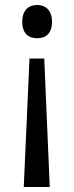

<svg xmlns="http://www.w3.org/2000/svg" viewBox="-20 -630 297 768"><path d="M188 -543C188 -590 161 -610 129 -610C94 -610 69 -589 69 -543C69 -496 94 -477 129 -477C162 -477 188 -495 188 -543ZM98 -396 75 118H179L157 -396Z"/></svg>

Font: Noto Sans Malayalam UI SemiCondensed
Style: Regular
Weight: 400
Width: 4
Designer: Jelle Bosma - Monotype Design Team
Foundry: Monotype Imaging Inc.
Version: Version 2.104